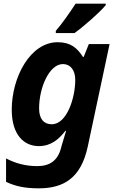

<svg xmlns="http://www.w3.org/2000/svg" viewBox="-20 -786 634 1046"><path d="M284 -618V-606H386C437 -642 527 -722 556 -758V-766H392C361 -719 317 -655 284 -618ZM191 240C326 240 421 185 458 13L577 -546H464L436 -476H432C400 -525 365 -556 294 -556C145 -556 44 -366 44 -188C44 -50 112 10 191 10C259 10 301 -28 336 -73H340C334 -53 323 -17 316 7L312 22C294 89 251 119 183 119C120 119 64 104 13 77V205C62 227 109 240 191 240ZM262 -109C219 -109 193 -138 193 -195C193 -310 249 -437 323 -437C364 -437 390 -403 390 -351C390 -252 344 -109 262 -109Z"/></svg>

Font: Noto Sans
Style: Bold Italic
Weight: 700
Italic angle: -12°
Designer: Monotype Design Team
Foundry: Monotype Imaging Inc.
Version: Version 2.013